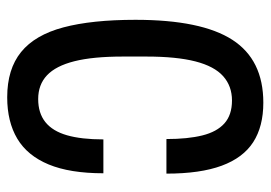

<svg xmlns="http://www.w3.org/2000/svg" viewBox="-129 -610 751 533"><g transform="rotate(90 246.5 -343.5)"><path d="M250 12Q172 12 124.5 -26.5Q77 -65 56 -144Q35 -223 35 -344Q35 -527 90.5 -613Q146 -699 265 -699Q331 -699 374.5 -671Q418 -643 440 -583.5Q462 -524 462 -430H366Q366 -489 356 -529.5Q346 -570 322.5 -591Q299 -612 259 -612Q219 -612 191.5 -587.5Q164 -563 150.5 -510.5Q137 -458 137 -374V-309Q137 -226 150 -174.5Q163 -123 189 -98.5Q215 -74 255 -74Q294 -74 319 -94Q344 -114 355.5 -154Q367 -194 367 -255H461Q461 -162 436.5 -103Q412 -44 365 -16Q318 12 250 12Z"/></g></svg>

Font: Archivo ExtraCondensed Medium
Style: Regular
Weight: 500
Width: 2
Designer: Hector Gatti
Foundry: Omnibus-Type
Version: Version 2.001